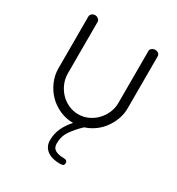

<svg xmlns="http://www.w3.org/2000/svg" viewBox="-162 -576 812 879"><g transform="rotate(30 244.0 -137.0)"><path d="M244 6Q206 6 172.5 -9Q139 -24 114.5 -49Q90 -74 75.5 -107.5Q61 -141 61 -177V-451Q61 -459 68 -465.5Q75 -472 86 -472Q95 -472 102.5 -465.5Q110 -459 110 -451V-177Q110 -151 120.5 -126Q131 -101 149 -82Q167 -63 191.5 -51.5Q216 -40 244 -40Q272 -40 296.5 -51.5Q321 -63 339 -82Q357 -101 367.5 -125.5Q378 -150 378 -177V-452Q378 -460 385.5 -466Q393 -472 403 -472Q414 -472 420.5 -466Q427 -460 427 -452V-177Q427 -147 417 -119.5Q407 -92 390 -68.5Q373 -45 349.5 -28Q326 -11 298 -2Q268 26 247 56Q226 86 226 124Q226 148 243 157.5Q260 167 289 167Q307 167 307 183Q307 191 302 194.5Q297 198 283 198Q267 198 251 194.5Q235 191 222 183Q209 175 200.5 161Q192 147 192 127Q192 92 206 62Q220 32 244 6Z"/></g></svg>

Font: AkaAcidDosis
Style: Light
Weight: 300
Designer: Edgar Tolentino, Pablo Impallari, Igino Marini, Aka-Acid
Foundry: Edgar Tolentino, Pablo Impallari, Igino Marini, Aka-Acid
Version: Version 1.007